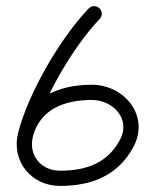

<svg xmlns="http://www.w3.org/2000/svg" viewBox="-20 -586 476 631"><path d="M306.8 -558.9C296.9 -568.4 281.1 -568.1 271.5 -558.2C178.9 -462 73.1 -280.4 39.8 -150.4C16 -57.3 81.8 25 177.3 25C280.7 25 368.1 -8.7 418.5 -103.3C473.1 -205.4 388.7 -307.5 281.5 -307.5C171.9 -307.5 70 -264.6 39.9 -150.6C36.4 -137.2 44.3 -123.5 57.7 -120C71 -116.5 84.7 -124.4 88.2 -137.8C88.2 -137.8 88.2 -137.8 88.2 -137.8C112.3 -229 195.1 -257.5 281.5 -257.5C350.9 -257.5 411.1 -195.6 374.4 -126.8C332.8 -48.9 262.1 -25 177.3 -25C114.2 -25 72.5 -76.4 88.3 -138C119.4 -259.6 220.8 -433.5 307.5 -523.5C317.1 -533.5 316.8 -549.3 306.8 -558.9Z"/></svg>

Font: FRB American Cursive Guidelines Arrows Semibold
Style: Italic
Weight: 600
Italic angle: -25°
Version: Version 2.0;Modular Font Editor K font №1